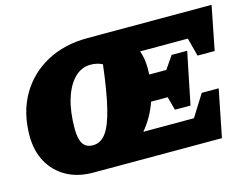

<svg xmlns="http://www.w3.org/2000/svg" viewBox="-92 -812 1257 964"><g transform="rotate(-15 537.0 -330.0)"><path d="M282 0Q203 0 144.5 -32.5Q86 -65 53.5 -123.5Q21 -182 21 -261Q21 -380 72 -469.5Q123 -559 215 -609.5Q307 -660 429 -660H1074L1029 -432H940L915 -527H667Q682 -486 682 -435Q682 -419 681 -403H770L815 -469H896L841 -199H760L741 -269H655Q628 -192 578 -133H841L912 -246H1000L951 0ZM317 -133Q357 -133 384.5 -169.5Q412 -206 432.5 -289Q453 -372 470 -513Q442 -527 409 -527Q361 -527 325 -491Q289 -455 269 -390Q249 -325 249 -237Q249 -183 265.5 -158Q282 -133 317 -133Z"/></g></svg>

Font: Piazzolla Black
Style: Italic
Weight: 900
Italic angle: -11.3°
Designer: Juan Pablo del Peral
Foundry: Huerta Tipografica
Version: Version 1.330